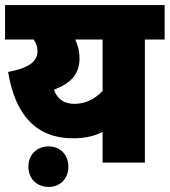

<svg xmlns="http://www.w3.org/2000/svg" viewBox="-20 -642 670 758"><path d="M630 -622H0V-486H113C123 -472 128 -456 128 -440C128 -399 93 -373 12 -358C40 -186 125 -96 268 -96C314 -96 351 -104 385 -121V0H552V-486H630ZM193 -288C257 -312 294 -347 294 -412C294 -439 288 -463 277 -486H385V-283C354 -250 316 -232 274 -232C232 -232 205 -252 193 -288ZM92 16C92 62 124 96 172 96C219 96 250 62 250 16C250 -30 219 -64 172 -64C124 -64 92 -30 92 16Z"/></svg>

Font: Noto Sans Devanagari SemiCondensed Black
Style: Regular
Weight: 900
Width: 4
Designer: Jelle Bosma - Monotype Design Team
Foundry: Monotype Imaging Inc.
Version: Version 2.004